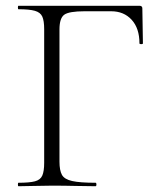

<svg xmlns="http://www.w3.org/2000/svg" viewBox="-20 -645 550 665"><path d="M44 0Q42 0 42 -6Q42 -12 44 -12Q82 -12 101 -17Q120 -22 126.5 -37Q133 -52 133 -81V-544Q133 -573 126.5 -587.5Q120 -602 101 -607.5Q82 -613 44 -613Q42 -613 42 -619Q42 -625 44 -625H463Q473 -625 473 -616L475 -495Q475 -492 469 -492Q463 -492 463 -495Q463 -547 436 -576.5Q409 -606 365 -606H273Q219 -606 202.5 -594Q186 -582 186 -543V-85Q186 -55 194.5 -39.5Q203 -24 230 -18Q257 -12 311 -12Q314 -12 314 -6Q314 0 311 0Q279 0 241.5 -1Q204 -2 160 -2Q128 -2 98 -1Q68 0 44 0Z"/></svg>

Font: Cormorant Light
Style: Regular
Weight: 300
Designer: Christian Thalmann (Catharsis Fonts)
Foundry: Catharsis Fonts
Version: Version 4.000